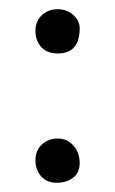

<svg xmlns="http://www.w3.org/2000/svg" viewBox="-20 -381 247 412"><path d="M56.1 -37.2Q56.1 -58.2 69.9 -70.9Q83.7 -83.7 104.1 -83.7Q124.5 -83.7 137.8 -68.4Q151 -53.1 151 -31.6Q151 -10.2 136.7 0.5Q122.4 11.2 101.5 11.2Q80.6 11.2 68.4 -2.6Q56.1 -16.3 56.1 -37.2ZM151 -320.4Q151 -266.3 104.1 -266.3Q80.6 -266.3 68.4 -280.1Q56.1 -293.9 56.1 -314.8Q56.1 -335.7 69.9 -348.5Q83.7 -361.2 103.6 -361.2Q123.5 -361.2 137.2 -349Q151 -336.7 151 -320.4Z"/></svg>

Font: Suravaram
Style: Regular
Weight: 400
Designer: Purushoth Kumar Guthula
Foundry: SiliconAndhra, USA.
Version: Version 1.0.4; ttfautohint (v1.2.42-39fb)